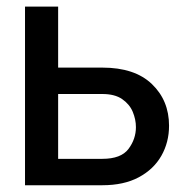

<svg xmlns="http://www.w3.org/2000/svg" viewBox="-20 -548 574 568"><path d="M480.1 -176.1Q480.1 -127.1 457.4 -87.2Q434.7 -47.2 390.6 -23.6Q346.6 0 282.7 0H54V-528.4H152V-348H282.7Q378.6 -348 429.3 -299.4Q480.1 -250.7 480.1 -176.1ZM152 -78.1H282.7Q338.1 -78.1 360.1 -107.4Q382.1 -136.7 382.1 -171.9Q382.1 -194.6 372.7 -217.2Q363.3 -239.7 341.4 -254.8Q319.6 -269.9 282.7 -269.9H152Z"/></svg>

Font: Interface
Style: Regular
Weight: 400
Designer: Rasmus Andersson
Foundry: rsms
Version: Version 1.8